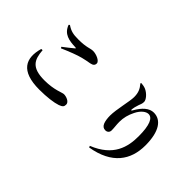

<svg xmlns="http://www.w3.org/2000/svg" viewBox="-56 -1428 2112 2112"><g transform="rotate(45 1000.0 -371.5)"><path d="M233 -712C272 -607 358 -594 461 -590C473 -589 474 -586 466 -579C437 -555 386 -514 347 -485L356 -470C445 -509 534 -544 594 -559C631 -569 669 -575 701 -581C737 -588 753 -603 753 -631C753 -669 676 -700 628 -700C580 -700 554 -674 422 -674C342 -674 302 -683 244 -722ZM228 -313C238 -172 279 -92 477 -92C630 -92 709 -137 737 -137C774 -137 835 -115 835 -73C835 -41 823 -28 780 -12C725 7 625 20 509 20C217 20 153 -119 208 -312Z M1246 -816C1288 -767 1305 -726 1305 -659C1305 -593 1261 -426 1261 -329C1261 -290 1266 -249 1278 -220C1291 -191 1310 -177 1339 -177C1368 -177 1389 -196 1389 -226C1389 -271 1382 -305 1382 -352C1382 -415 1397 -475 1428 -536C1462 -605 1511 -641 1549 -641C1608 -641 1645 -566 1645 -390C1645 -224 1602 -41 1339 64L1347 82C1651 31 1769 -145 1769 -372C1769 -588 1693 -693 1579 -693C1511 -693 1449 -639 1397 -546C1388 -529 1381 -530 1382 -549C1384 -569 1391 -599 1402 -631C1411 -654 1420 -673 1420 -700C1420 -734 1375 -786 1325 -809C1305 -818 1275 -824 1252 -825Z"/></g></svg>

Font: Noto Serif CJK KR
Style: Bold
Weight: 700
Designer: Ryoko NISHIZUKA 西塚涼子 (kana & ideographs); Frank Grießhammer (Latin, Greek & Cyrillic); Wenlong ZHANG 张文龙 (bopomofo); San
Foundry: Adobe
Version: Version 2.001;hotconv 1.1.0;makeotfexe 2.6.0